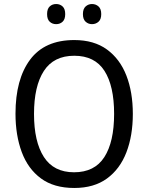

<svg xmlns="http://www.w3.org/2000/svg" viewBox="-20 -1017 736 954"><path d="M640 -451Q640 -343 608 -260Q576 -177 511.5 -130Q447 -83 349 -83Q248 -83 183.5 -130.5Q119 -178 88 -261.5Q57 -345 57 -452Q57 -623 129.5 -720.5Q202 -818 349 -818Q447 -818 511.5 -771Q576 -724 608 -641.5Q640 -559 640 -451ZM149 -451Q149 -313 198 -237Q247 -161 348 -161Q450 -161 498.5 -236.5Q547 -312 547 -451Q547 -590 499 -665Q451 -740 349 -740Q247 -740 198 -664.5Q149 -589 149 -451ZM214 -947Q214 -973 227 -985Q240 -997 259 -997Q278 -997 291 -985Q304 -973 304 -947Q304 -921 291 -909Q278 -897 259 -897Q240 -897 227 -909Q214 -921 214 -947ZM392 -947Q392 -973 405.5 -985Q419 -997 437 -997Q456 -997 469.5 -985Q483 -973 483 -947Q483 -921 469.5 -909Q456 -897 437 -897Q419 -897 405.5 -909Q392 -921 392 -947Z"/></svg>

Font: Noto Sans Kannada UI SemiCondensed
Style: Regular
Weight: 400
Width: 4
Designer: Jelle Bosma - Monotype Design Team
Foundry: Monotype Imaging Inc.
Version: Version 2.005; ttfautohint (v1.8.4.7-5d5b)